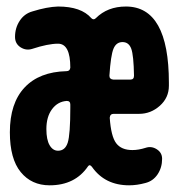

<svg xmlns="http://www.w3.org/2000/svg" viewBox="-20 -550 540 580"><path d="M374 -309.6Q384.8 -309.6 384.8 -321.3Q383.8 -382.8 376.5 -402.8Q369.1 -422.9 350.1 -422.9Q331.1 -422.9 322.8 -402.8Q314.5 -382.8 310.5 -321.3Q310.5 -310.5 322.3 -309.6ZM192.4 -224.6V-234.4Q192.4 -245.1 181.6 -245.1Q154.3 -243.2 137.2 -220.2Q120.1 -197.3 120.1 -160.2Q120.1 -127.9 129.9 -111.3Q139.6 -94.7 155.3 -94.7Q176.8 -94.7 184.6 -119.1Q192.4 -143.6 192.4 -224.6ZM360.4 -530.3Q490.2 -530.3 490.2 -299.8V-291Q490.2 -254.9 462.9 -230.5Q435.5 -206.1 400.4 -206.1H323.2Q312.5 -206.1 311.5 -194.3Q315.4 -137.7 331.1 -117.2Q346.7 -96.7 379.9 -96.7Q398.4 -96.7 419.9 -103.5Q437.5 -109.4 453.6 -99.1Q469.7 -88.9 469.7 -70.3Q469.7 -43.9 456.1 -23.4Q442.4 -2.9 418.9 2.9Q393.6 9.8 370.1 9.8Q296.9 9.8 257.8 -45.9Q251 -54.7 246.1 -47.9Q207 9.8 129.9 9.8Q75.2 9.8 42.5 -30.3Q9.8 -70.3 9.8 -150.4Q9.8 -238.3 54.2 -285.6Q98.6 -333 180.7 -335Q191.4 -335 192.4 -345.7Q192.4 -418 155.3 -418Q125 -418 77.1 -402.3Q58.6 -396.5 42 -407.2Q25.4 -418 25.4 -438.5Q25.4 -465.8 39.6 -487.3Q53.7 -508.8 78.1 -515.6Q122.1 -529.3 155.3 -530.3Q225.6 -530.3 255.9 -495.1Q262.7 -488.3 269.5 -495.1Q304.7 -530.3 360.4 -530.3Z"/></svg>

Font: Rounded-X Mgen+ 1m bold
Style: Bold
Weight: 700
Designer: [Source Han Sans]
Ryoko NISHIZUKA  (kana & ideographs); Paul D. Hunt (Latin, Greek & Cyrillic); Wenlong ZHANG  (bopomofo
Version: Version 1.059.20150602